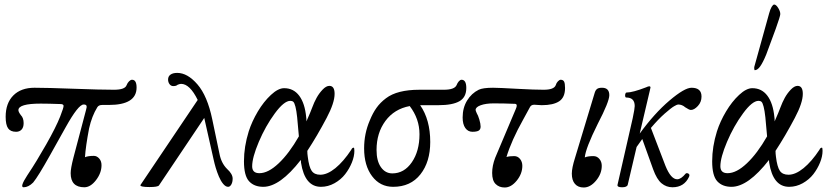

<svg xmlns="http://www.w3.org/2000/svg" viewBox="-20 -811 3650 845"><path d="M84 13.2Q65.9 13.2 99.6 -38.6Q102.1 -42.5 105 -46.9Q139.6 -98.6 183.1 -175Q226.6 -251.5 245.1 -298.8Q260.7 -338.4 259.8 -345.7Q258.8 -352.5 248 -353Q192.4 -355 159.2 -355Q61 -355 61 -326.2Q61 -318.4 71.8 -304.2Q84 -292 84 -269Q84 -250.5 75 -240.7Q65.9 -231 50.8 -231Q26.4 -231 15.6 -246.3Q4.9 -261.7 4.9 -296.9Q4.9 -356.9 38.6 -390.9Q72.3 -424.8 131.8 -424.8Q186.5 -424.8 304.2 -420.4Q421.9 -416 481.9 -416Q529.8 -416 537.1 -436Q541 -446.3 547.9 -453.1Q554.7 -460 561 -460Q581.1 -460 581.1 -425.8Q581.1 -349.1 459 -349.1H430.2Q414.1 -349.1 408.2 -338.9Q384.3 -300.3 372.1 -246.1Q356.9 -166 354 -119.1Q367.2 -125 393.1 -125Q406.2 -125 416.5 -113.5Q426.8 -102.1 426.8 -84Q426.8 -49.8 402.6 -18.3Q378.4 13.2 351.1 13.2Q291 13.2 291 -48.8Q291 -69.8 303.2 -117.2L358.9 -328.1Q362.8 -340.3 360.6 -345.7Q358.4 -351.1 348.1 -351.1Q324.7 -351.1 269 -251L200.2 -127.9Q147.9 -34.2 126 -7.8Q105 13.2 84 13.2Z M637.7 12.2Q597.7 12.2 597.7 3.9L850.1 -371.1Q815.4 -441.9 776.9 -441.9Q771.5 -441.9 761.7 -438Q755.9 -432.1 742.7 -432.1Q732.4 -432.1 726.1 -440.7Q719.7 -449.2 719.7 -460.9Q719.7 -475.1 730.5 -482.7Q741.2 -490.2 759.8 -490.2Q805.2 -490.2 848.9 -439.7Q892.6 -389.2 914.1 -286.1L945.8 -134.8Q953.6 -93.3 979 -67.9Q1003.9 -45.4 1003.9 -24.9Q1003.9 -9.3 998 1Q992.2 11.2 983.9 11.2Q973.1 11.2 962.4 -1.5Q951.7 -14.2 943.4 -33.9Q935.1 -53.7 929.4 -72.8Q923.8 -91.8 919.9 -109.9L878.9 -292L679.7 4.9Q674.3 12.2 637.7 12.2Z M1138.7 11.2Q1098.6 11.2 1076.2 -13.2Q1053.7 -37.6 1053.7 -101.1Q1053.7 -165.5 1074.7 -232.9Q1088.9 -276.9 1114.7 -320.3Q1140.6 -363.8 1172.4 -393.3Q1204.1 -422.9 1230.5 -422.9Q1272 -422.9 1296.9 -389.6Q1321.8 -356.4 1327.6 -294.9Q1328.6 -290 1328.6 -276.9Q1347.2 -318.8 1354.5 -338.9Q1362.3 -360.4 1373.3 -380.4Q1384.3 -400.4 1399.9 -416.7Q1415.5 -433.1 1429.7 -433.1Q1452.6 -433.1 1452.6 -397.9Q1452.6 -358.4 1417.5 -292Q1375.5 -212.4 1332.5 -147Q1332.5 -134.8 1334.5 -121.1Q1339.8 -76.7 1351.6 -59.3Q1363.3 -42 1389.6 -42Q1420.4 -42 1456.1 -71Q1491.7 -100.1 1525.9 -151.9Q1529.8 -161.1 1536.6 -161.1Q1539.6 -161.1 1539.6 -147Q1539.6 -123 1528.6 -95.7Q1517.6 -68.4 1499 -44.4Q1480.5 -20.5 1452.1 -4.6Q1423.8 11.2 1392.6 11.2Q1321.3 11.2 1304.7 -95.2Q1304.7 -103 1303.7 -106.9Q1211.9 11.2 1138.7 11.2ZM1089.8 -79.1Q1089.8 -48.8 1121.6 -48.8Q1160.6 -48.8 1206.5 -92.3Q1252.4 -135.7 1295.4 -210.9Q1291 -265.6 1287.8 -294.9Q1284.7 -324.2 1280.3 -341.3Q1275.9 -358.4 1271 -362.8Q1266.1 -367.2 1257.8 -367.2Q1230 -367.2 1189.2 -311.5Q1148.4 -255.9 1119.1 -186.8Q1089.8 -117.7 1089.8 -79.1Z M1710.4 11.2Q1652.8 11.2 1617.7 -35.4Q1582.5 -82 1582.5 -158.2Q1582.5 -223.1 1607.4 -280.8Q1620.6 -313.5 1637 -336.4Q1653.3 -359.4 1678.5 -378.4Q1703.6 -397.5 1740.2 -406.7Q1776.9 -416 1825.2 -416H1933.1Q1980 -416 1989.3 -436Q1993.2 -446.3 1999.3 -453.1Q2005.4 -460 2011.2 -460Q2032.2 -460 2032.2 -423.8Q2032.2 -382.8 2002 -365.5Q1971.7 -348.1 1910.2 -348.1H1829.1Q1873.5 -284.2 1873.5 -186Q1873.5 -98.6 1830.3 -43.7Q1787.1 11.2 1710.4 11.2ZM1637.2 -150.9Q1637.2 -102.5 1656.5 -75.2Q1675.8 -47.9 1706.5 -47.9Q1758.8 -47.9 1792.5 -96.9Q1826.2 -146 1826.2 -220.2Q1826.2 -288.1 1783.2 -344.2Q1715.3 -331.5 1676.3 -278.8Q1637.2 -226.1 1637.2 -150.9Z M2201.2 14.2Q2176.8 14.2 2161.4 -1Q2146 -16.1 2146 -49.8Q2146 -81.5 2159.2 -116.2L2250 -331.1Q2259.8 -352.5 2247.1 -354Q2197.3 -356 2152.8 -356Q2118.2 -356 2095.7 -347.9Q2073.2 -339.8 2073.2 -327.1Q2073.2 -324.2 2078.1 -313Q2084 -303.7 2089.6 -284.9Q2095.2 -266.1 2095.2 -253.9Q2095.2 -241.2 2086.7 -236.1Q2078.1 -231 2059.1 -231Q2039.6 -231 2027.8 -247.6Q2016.1 -264.2 2016.1 -293.9Q2016.1 -336.4 2035.6 -368.4Q2055.2 -400.4 2086.9 -416Q2105 -424.8 2149.9 -424.8Q2174.8 -424.8 2261.2 -419.9Q2332 -416 2373 -416Q2418 -416 2425.8 -436Q2428.7 -446.3 2435.5 -453.1Q2442.4 -460 2447.3 -460Q2458.5 -460 2462.6 -451.9Q2466.8 -443.8 2466.8 -423.8Q2466.8 -382.3 2440.9 -365.2Q2415 -348.1 2364.3 -348.1Q2357.4 -348.1 2347.2 -349.1Q2336.9 -350.1 2331.1 -350.1Q2317.4 -350.1 2312 -338.9L2282.2 -284.2Q2231 -192.9 2209 -120.1Q2222.2 -124 2243.2 -124Q2258.3 -124 2268.6 -111.6Q2278.8 -99.1 2278.8 -81.1Q2278.8 -46.4 2254.2 -16.1Q2229.5 14.2 2201.2 14.2Z M2548.8 14.2Q2523.9 14.2 2510.3 -1.7Q2496.6 -17.6 2496.6 -46.9Q2496.6 -71.8 2510.7 -116.2L2597.7 -403.8Q2601.1 -414.6 2607.9 -419.7Q2614.7 -424.8 2629.4 -424.8Q2661.6 -424.8 2661.6 -392.1Q2661.6 -363.8 2610.8 -266.1Q2557.1 -158.2 2553.7 -118.2Q2566.9 -124 2591.8 -124Q2607.4 -124 2617.9 -111.6Q2628.4 -99.1 2628.4 -81.1Q2628.4 -46.4 2603.3 -16.1Q2578.1 14.2 2548.8 14.2Z M2717.8 13.2Q2706.1 13.2 2701.2 10.3Q2696.3 7.3 2697.8 2L2764.6 -291Q2773.4 -333 2773.4 -344.2Q2773.4 -381.8 2736.3 -381.8Q2732.4 -381.8 2731.4 -387.2Q2730.5 -392.6 2732.2 -398.2Q2733.9 -403.8 2737.8 -403.8Q2764.2 -403.8 2823.7 -426.8Q2832.5 -431.2 2837.4 -431.2Q2842.8 -431.2 2842.8 -425.8Q2842.8 -424.8 2842.3 -423.3Q2841.8 -421.9 2841.3 -419.2Q2840.8 -416.5 2840.3 -414.1L2795.4 -223.1Q2859.9 -312 2926.3 -368.4Q2992.7 -424.8 3023.4 -424.8Q3067.4 -424.8 3067.4 -386.2Q3067.4 -361.8 3051.3 -344.5Q3035.2 -327.1 3020.5 -327.1Q3013.2 -327.1 2995.6 -338.9Q2981.9 -351.1 2964.4 -351.1Q2960 -351.1 2946.8 -343.5Q2933.6 -335.9 2905 -310.8Q2876.5 -285.6 2844.7 -248L2908.7 -81.1Q2932.6 -22 2960.4 -22Q2977.1 -22 2997.6 -46.9Q3000 -49.8 3005.1 -48.8Q3010.3 -47.9 3012.9 -43.9Q3015.6 -40 3012.7 -33.2Q2991.2 13.2 2939.5 13.2Q2912.6 13.2 2891.6 -4.2Q2870.6 -21.5 2854.5 -65.9L2806.6 -199.2Q2794.9 -182.6 2781.7 -164.1L2742.7 2Q2739.7 13.2 2717.8 13.2Z M3301.3 -502Q3299.3 -505.4 3299.3 -511.2Q3299.3 -517.1 3300.3 -519L3365.2 -752.9Q3370.1 -771 3376.2 -781Q3382.3 -791 3387.2 -791Q3395.5 -791 3404.8 -776.1Q3414.1 -761.2 3414.1 -749Q3414.1 -740.2 3394 -684.1L3352.1 -570.8Q3337.4 -535.2 3325.4 -518.6Q3313.5 -502 3301.3 -502ZM3199.2 11.2Q3159.2 11.2 3136.7 -13.2Q3114.3 -37.6 3114.3 -101.1Q3114.3 -165.5 3135.3 -232.9Q3149.4 -276.9 3175.3 -320.3Q3201.2 -363.8 3232.9 -393.3Q3264.6 -422.9 3291 -422.9Q3332.5 -422.9 3357.4 -389.6Q3382.3 -356.4 3388.2 -294.9Q3389.2 -290 3389.2 -276.9Q3407.7 -318.8 3415 -338.9Q3422.9 -360.4 3433.8 -380.4Q3444.8 -400.4 3460.4 -416.7Q3476.1 -433.1 3490.2 -433.1Q3513.2 -433.1 3513.2 -397.9Q3513.2 -358.4 3478 -292Q3436 -212.4 3393.1 -147Q3393.1 -134.8 3395 -121.1Q3400.4 -76.7 3412.1 -59.3Q3423.8 -42 3450.2 -42Q3481 -42 3516.6 -71Q3552.2 -100.1 3586.4 -151.9Q3590.3 -161.1 3597.2 -161.1Q3600.1 -161.1 3600.1 -147Q3600.1 -123 3589.1 -95.7Q3578.1 -68.4 3559.6 -44.4Q3541 -20.5 3512.7 -4.6Q3484.4 11.2 3453.1 11.2Q3381.8 11.2 3365.2 -95.2Q3365.2 -103 3364.3 -106.9Q3272.5 11.2 3199.2 11.2ZM3150.4 -79.1Q3150.4 -48.8 3182.1 -48.8Q3221.2 -48.8 3267.1 -92.3Q3313 -135.7 3356 -210.9Q3351.6 -265.6 3348.4 -294.9Q3345.2 -324.2 3340.8 -341.3Q3336.4 -358.4 3331.5 -362.8Q3326.7 -367.2 3318.4 -367.2Q3290.5 -367.2 3249.8 -311.5Q3209 -255.9 3179.7 -186.8Q3150.4 -117.7 3150.4 -79.1Z"/></svg>

Font: Junicode SmCond Light
Style: Italic
Weight: 300
Width: 4
Italic angle: -11°
Designer: Peter S. Baker
Version: Version 2.206